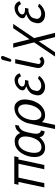

<svg xmlns="http://www.w3.org/2000/svg" viewBox="1204 -2022 1013 3460"><g transform="rotate(-90 1710.0 -292.5)"><path d="M161.1 -465.8H109.9L126 -541H623.5L607.4 -465.8H565.9L466.8 0H389.6L488.8 -465.8H238.3L139.2 0H62Z M685.1 -182.1Q685.1 -51.8 788.6 -51.8Q890.1 -51.8 945.8 -181.2Q980 -260.7 980 -343.8Q980 -405.8 952.1 -436.8Q924.3 -467.8 876 -467.8Q827.6 -467.8 790 -439Q720.7 -385.7 694.3 -262.2Q685.1 -220.2 685.1 -182.1ZM1074.7 4.9Q984.9 3.4 967.8 -81.1L969.2 -87.4Q939.5 -49.8 890.6 -17.8Q841.8 14.2 774.2 14.2Q706.5 14.2 665 -23.4Q609.4 -73.7 609.4 -174.3Q609.4 -274.9 656.2 -369.6Q708 -475.1 793.9 -513.7Q839.4 -534.2 898.9 -534.2Q958.5 -534.2 999.5 -497.6Q1027.8 -472.7 1042 -435.1Q1049.3 -444.8 1068.8 -464.8Q1111.3 -524.4 1189 -524.4L1174.8 -457Q1137.7 -457 1098.1 -409.2Q1072.3 -377.4 1058.1 -314.5L1034.2 -203.1Q1028.8 -170.9 1028.8 -144Q1028.8 -117.2 1039.6 -95.7Q1057.1 -61.5 1088.9 -61.5Z M1549.8 -263.7Q1559.1 -305.7 1559.1 -345.7Q1559.1 -385.7 1544.9 -417Q1519.5 -472.2 1462.4 -472.2Q1405.3 -472.2 1354.2 -415.3Q1303.2 -358.4 1283.2 -262.7Q1274.4 -220.7 1274.4 -181.4Q1274.4 -142.1 1290 -109.4Q1316.4 -52.2 1373 -52.2Q1429.7 -52.2 1479.5 -109.4Q1529.3 -166.5 1549.8 -263.7ZM1239.3 -42.5 1189 193.4H1114.7L1194.3 -182.1L1205.6 -231.9Q1216.8 -306.2 1244.6 -363.3Q1299.8 -475.1 1385.7 -513.7Q1440.4 -538.6 1490 -538.6Q1539.6 -538.6 1566.9 -519.8Q1594.2 -501 1606.9 -481.4Q1647.5 -433.6 1647.5 -350.6Q1647.5 -309.6 1633.5 -245.6Q1619.6 -181.6 1583.7 -121.1Q1547.9 -60.5 1491.2 -23.4Q1434.1 14.2 1358.9 14.2Q1283.7 14.2 1239.3 -42.5Z M2073.2 -95.2Q2041.5 -45.4 1985.6 -15.6Q1929.7 14.2 1880.9 14.2Q1800.8 14.2 1755.4 -32.2Q1721.2 -67.4 1721.2 -115.7Q1721.2 -130.9 1725.1 -149.4Q1738.3 -212.4 1756.1 -236.6Q1773.9 -260.7 1801.5 -281.7Q1829.1 -302.7 1839.4 -304.7L1884.8 -325.2Q1837.4 -341.8 1819.3 -363.3Q1812 -375 1812 -388.9Q1812 -402.8 1816.2 -421.9Q1820.3 -440.9 1850.6 -471.9Q1880.9 -502.9 1918.5 -519.5Q1956.1 -536.1 1998.8 -536.1Q2041.5 -536.1 2074.2 -510.7Q2106.9 -485.4 2118.7 -443.8L2064.5 -418.5Q2058.1 -440.9 2037.8 -457.3Q2017.6 -473.6 1989.3 -473.6H1981Q1949.2 -473.6 1928.2 -460.9Q1887.2 -436.5 1882.3 -412.1Q1880.9 -404.3 1880.9 -397Q1880.9 -373.5 1904.5 -360.6Q1928.2 -347.7 1962.9 -347.7H1998L1985.4 -286.6H1957.5Q1916.5 -286.6 1872.1 -262.2Q1850.1 -250.5 1832.8 -231.4Q1815.4 -212.4 1802.7 -152.8Q1800.3 -140.6 1800.3 -132.3Q1800.3 -102.1 1827.1 -78.6Q1854 -55.2 1894.3 -55.2Q1934.6 -55.2 1967.8 -71.3Q2001 -87.4 2020.5 -113.8Z M2297.9 -524.4H2374L2289.6 -126Q2287.1 -115.7 2287.1 -104Q2287.1 -65.9 2326.7 -65.9L2339.8 -67.4L2351.6 -71.3L2361.8 -77.1L2370.6 -83L2379.4 -89.8L2420.9 -40Q2397.5 -22 2391.6 -18.1Q2385.7 -14.2 2366.9 -7.1Q2348.1 0 2331.5 0Q2277.3 0 2237.3 -44.9Q2213.9 -70.8 2213.9 -110.8Q2213.9 -128.9 2216.8 -141.1ZM2345.7 -595.2Q2327.1 -597.7 2327.1 -614.7Q2327.1 -618.7 2327.6 -621.1L2358.4 -746.1Q2369.6 -779.3 2399.4 -779.3Q2403.8 -779.3 2412.6 -778.3Q2421.9 -777.3 2426.5 -767.1Q2431.2 -756.8 2431.2 -751.5Q2431.2 -746.1 2431.2 -744.1Q2430.2 -739.7 2428.7 -738.3L2379.4 -615.7Q2370.6 -595.2 2348.6 -595.2Z M2497.6 193.4H2420.4L2675.8 -183.6L2580.6 -560.5H2657.7L2731.9 -266.6L2931.2 -560.5H3008.3L2752.9 -183.6L2848.1 193.4H2771L2696.8 -100.6Z M3372.6 -95.2Q3340.8 -45.4 3284.9 -15.6Q3229 14.2 3180.2 14.2Q3100.1 14.2 3054.7 -32.2Q3020.5 -67.4 3020.5 -115.7Q3020.5 -130.9 3024.4 -149.4Q3037.6 -212.4 3055.4 -236.6Q3073.2 -260.7 3100.8 -281.7Q3128.4 -302.7 3138.7 -304.7L3184.1 -325.2Q3136.7 -341.8 3118.7 -363.3Q3111.3 -375 3111.3 -388.9Q3111.3 -402.8 3115.5 -421.9Q3119.6 -440.9 3149.9 -471.9Q3180.2 -502.9 3217.8 -519.5Q3255.4 -536.1 3298.1 -536.1Q3340.8 -536.1 3373.5 -510.7Q3406.2 -485.4 3418 -443.8L3363.8 -418.5Q3357.4 -440.9 3337.2 -457.3Q3316.9 -473.6 3288.6 -473.6H3280.3Q3248.5 -473.6 3227.5 -460.9Q3186.5 -436.5 3181.6 -412.1Q3180.2 -404.3 3180.2 -397Q3180.2 -373.5 3203.9 -360.6Q3227.5 -347.7 3262.2 -347.7H3297.4L3284.7 -286.6H3256.8Q3215.8 -286.6 3171.4 -262.2Q3149.4 -250.5 3132.1 -231.4Q3114.7 -212.4 3102.1 -152.8Q3099.6 -140.6 3099.6 -132.3Q3099.6 -102.1 3126.5 -78.6Q3153.3 -55.2 3193.6 -55.2Q3233.9 -55.2 3267.1 -71.3Q3300.3 -87.4 3319.8 -113.8Z"/></g></svg>

Font: Tuffy
Style: Italic
Weight: 400
Italic angle: -12°
Designer: Thatcher Ulrich, Karoly Barta and Michael Everson
Version: Version 001.271